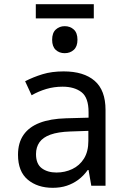

<svg xmlns="http://www.w3.org/2000/svg" viewBox="-20 -887 603 917"><path d="M232 10Q159 10 112.5 -29Q66 -68 66 -148Q66 -205 92.5 -243Q119 -281 170 -300.5Q221 -320 295 -322L403 -325V-351Q403 -421 369 -447Q335 -473 279 -473Q238 -473 201 -462Q164 -451 131 -432L100 -499Q139 -519 183 -532.5Q227 -546 284 -546Q380 -546 432 -501Q484 -456 484 -362V0H416L403 -75H399Q379 -47 354 -28.5Q329 -10 299 0Q269 10 232 10ZM250 -63Q290 -63 325 -79.5Q360 -96 381 -129.5Q402 -163 402 -214V-262L315 -259Q257 -257 221 -244Q185 -231 168.5 -207.5Q152 -184 152 -151Q152 -104 179.5 -83.5Q207 -63 250 -63ZM289 -633Q263 -633 246 -649Q229 -665 229 -697Q229 -730 246.5 -746Q264 -762 289 -762Q315 -762 332.5 -746Q350 -730 350 -697Q350 -665 332.5 -649Q315 -633 289 -633ZM151 -799V-867H428V-799Z"/></svg>

Font: Noto Sans Mono SemiCondensed
Style: Regular
Weight: 400
Width: 4
Designer: Monotype Design Team
Foundry: Monotype Imaging Inc.
Version: Version 2.010